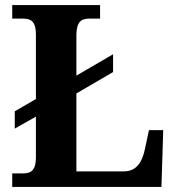

<svg xmlns="http://www.w3.org/2000/svg" viewBox="-20 -734 694 754"><path d="M28 0V-53H70Q85 -53 96.5 -57.5Q108 -62 114.5 -76Q121 -90 121 -118V-276L38 -229V-297L121 -345V-596Q121 -625 114.5 -638.5Q108 -652 96.5 -656.5Q85 -661 70 -661H28V-714H373V-661H331Q317 -661 306 -657Q295 -653 288 -640Q281 -627 280 -600V-437L424 -521V-451L280 -367V-61H466Q489 -61 505.5 -71Q522 -81 532.5 -100.5Q543 -120 549 -148L565 -223H621L614 0Z"/></svg>

Font: Noto Serif Armenian
Style: Bold
Weight: 700
Version: Version 2.007